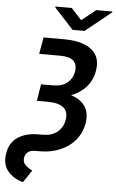

<svg xmlns="http://www.w3.org/2000/svg" viewBox="-72 -980 751 1245"><g transform="rotate(5 303.5 -357.5)"><path d="M177.7 -727.5H313Q431.6 -727.1 491 -679.7Q550.3 -632.3 535.2 -543Q525.4 -481.9 487.3 -437.7Q449.2 -393.6 388.2 -370.1Q451.7 -350.1 480.2 -306.6Q508.8 -263.2 498 -197.8Q486.8 -133.3 448 -86.9Q409.2 -40.5 349.6 -15.4Q290 9.8 216.3 9.8H188Q156.7 9.8 140.4 23.4Q124 37.1 120.1 58.6Q114.7 89.8 135.3 108.6Q155.8 127.4 180.2 138.7L126 218.8Q63 201.7 26.4 157.2Q-10.3 112.8 2 41Q13.2 -28.8 65.7 -63.7Q118.2 -98.6 199.7 -98.6H227.5Q284.7 -98.6 321.8 -127.7Q358.9 -156.7 367.2 -208Q376.5 -261.7 343.8 -288.1Q311 -314.5 241.7 -314.5H170.4L175.8 -347.7L188 -423.3H262.2Q325.7 -423.3 359.4 -451.9Q393.1 -480.5 400.4 -524.4Q407.7 -570.3 382.6 -594.7Q357.4 -619.1 294.9 -619.1H158.7ZM343.3 -934.1 410.6 -860.4 502.9 -934.1H607.4V-928.7L438.5 -793H360.8L236.3 -928.7L237.3 -934.1Z"/></g></svg>

Font: Inter Semi Bold
Style: Italic
Weight: 600
Italic angle: -9.39999°
Designer: Rasmus Andersson
Foundry: rsms
Version: Version 4.000;git-3c8e0fc